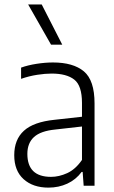

<svg xmlns="http://www.w3.org/2000/svg" viewBox="-20 -828 510 856"><path d="M196 8.5Q127 8.5 85.2 -29.2Q43.5 -67 43.5 -136Q43.5 -206 86.8 -245.2Q130 -284.5 223.5 -294L345.5 -307.5V-369Q345.5 -446.5 311 -473.2Q276.5 -500 210.5 -500Q181.5 -500 145.8 -494.5Q110 -489 74 -476.5V-526.5Q104.5 -537.5 143.2 -543.5Q182 -549.5 216 -549.5Q306.5 -549.5 354 -509.8Q401.5 -470 401.5 -367V0H353L348.5 -61.5H344Q318.5 -27 280 -9.2Q241.5 8.5 196 8.5ZM102 -142Q102 -39.5 207.5 -39.5Q243 -39.5 279.8 -56.2Q316.5 -73 345.5 -115V-264L226 -250.5Q161 -244 131.5 -217Q102 -190 102 -142ZM207.5 -629 105.5 -808H166L257.5 -629Z"/></svg>

Font: Encode Sans Semi Condensed Light
Style: Regular
Weight: 300
Width: 4
Designer: Multiple Designers
Foundry: Impallari Type
Version: Version 3.000; ttfautohint (v1.8.3) -l 8 -r 50 -G 200 -x 14 